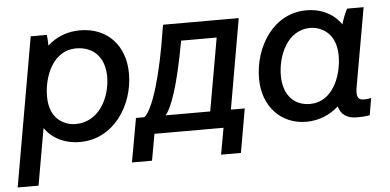

<svg xmlns="http://www.w3.org/2000/svg" viewBox="-58 -627 1879 925"><g transform="rotate(-5 881.5 -164.5)"><path d="M-8 200H93L141 -74C177 -23 236 8 311 8C474 8 574 -147 574 -300C574 -436 489 -528 357 -528C294 -528 241 -506 199 -468C199 -488 198 -508 196 -520H118ZM297 -80C253 -80 171 -106 171 -224C171 -323 220 -443 330 -443C415 -443 468 -387 468 -295C468 -195 412 -80 297 -80Z M551 128H648L671 0H1005L982 128H1078L1115 -84H1048L1124 -520H758L755 -503C720 -276 672 -120 630 -84H589ZM732 -84C762 -117 799 -222 836 -425L838 -436H1010L948 -84Z M1650 6C1672 6 1692 5 1712 1L1726 -81C1714 -78 1704 -77 1691 -77C1661 -77 1652 -94 1662 -146L1728 -520H1648C1636 -497 1626 -471 1619 -446C1584 -498 1525 -529 1451 -529C1292 -529 1196 -375 1196 -220C1196 -86 1284 6 1405 6C1467 6 1521 -17 1562 -55C1572 -16 1600 6 1650 6ZM1463 -443C1505 -443 1588 -416 1588 -298C1588 -199 1539 -78 1431 -78C1351 -78 1302 -135 1302 -226C1302 -326 1354 -443 1463 -443Z"/></g></svg>

Font: Fixel Text 20240404 Medium
Style: Italic
Weight: 500
Width: 4
Italic angle: -10°
Designer: AlfaBravo + MacPaw
Foundry: Kyrylo Tkachov, Marchela Mozhyna, Serhii Makarenko, Maria Weinstein, Zakhar Kryvoshyya
Version: Version 1.211;Glyphs 3.2 (3225)